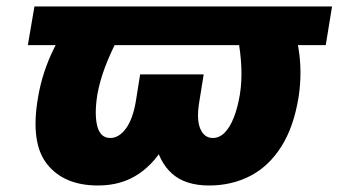

<svg xmlns="http://www.w3.org/2000/svg" viewBox="-20 -566 1051 596"><path d="M1010.7 -545.9 991.2 -425.8H66.4L86.9 -545.9ZM234.4 -545.9H404.3Q372.1 -495.6 346.9 -447.8Q321.8 -399.9 305.4 -356Q289.1 -312 282.2 -272.5Q272.5 -210.9 282 -174.3Q291.5 -137.7 322.3 -137.7Q349.1 -137.7 370.6 -166.7Q392.1 -195.8 401.4 -250L415 -335H554.7L543.9 -274.4Q530.8 -191.4 497.6 -127.2Q464.4 -63 411.1 -26.6Q357.9 9.8 284.2 9.8Q178.2 9.8 125.7 -57.1Q73.2 -124 98.6 -266.6Q111.8 -343.3 147.2 -415Q182.6 -486.8 234.4 -545.9ZM693.4 -545.9H863.3Q895 -486.8 906.7 -415Q918.5 -343.3 907.2 -266.6Q892.1 -171.9 853 -110.6Q814 -49.3 756.6 -19.8Q699.2 9.8 628.9 9.8Q555.7 9.8 514.6 -26.6Q473.6 -63 461.7 -127.2Q449.7 -191.4 462.9 -274.4L473.6 -335H612.3L598.6 -250Q589.4 -195.8 601.6 -166.7Q613.8 -137.7 640.6 -137.7Q661.1 -137.7 677.5 -154.3Q693.8 -170.9 705.8 -201.2Q717.8 -231.4 724.6 -272.5Q731 -312 729.2 -356Q727.5 -399.9 718.5 -447.8Q709.5 -495.6 693.4 -545.9Z"/></svg>

Font: Inter 28pt Black
Style: Italic
Weight: 900
Italic angle: -9.3988°
Designer: Rasmus Andersson
Foundry: rsms
Version: Version 4.001;git-66647c0bb